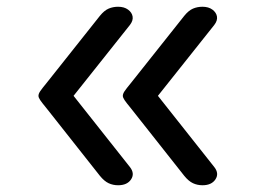

<svg xmlns="http://www.w3.org/2000/svg" viewBox="-20 -535 765 569"><path d="M330 14Q315 14 302 8Q289 2 276 -14L118 -214Q104 -231 99 -238.5Q94 -246 94 -251Q94 -257 99 -264.5Q104 -272 118 -289L276 -488Q289 -504 302 -509.5Q315 -515 330 -515Q348 -515 359.5 -506.5Q371 -498 373 -486Q375 -474 365 -461L198 -251L365 -40Q380 -21 368.5 -3.5Q357 14 330 14ZM580 14Q565 14 552 8Q539 2 526 -14L368 -214Q354 -231 349 -238.5Q344 -246 344 -251Q344 -257 349 -264.5Q354 -272 368 -289L526 -488Q539 -504 552 -509.5Q565 -515 580 -515Q598 -515 609.5 -506.5Q621 -498 623 -486Q625 -474 615 -461L448 -251L615 -40Q630 -21 618.5 -3.5Q607 14 580 14Z"/></svg>

Font: Playwrite ES
Style: Regular
Weight: 400
Designer: Veronika Burian, José Scaglione
Foundry: TypeTogether
Version: Version 1.002